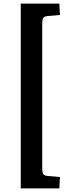

<svg xmlns="http://www.w3.org/2000/svg" viewBox="-20 -832 385 1064"><path d="M95 212V-812H309L312 -749L243 -743Q225 -741 219.5 -732.5Q214 -724 214 -699V99Q214 124 219.5 132.5Q225 141 243 143L312 149L309 212Z"/></svg>

Font: Literata SemiBold
Style: Regular
Weight: 600
Designer: Latin by Veronika Burian and Jose Scaglione. Greek by Irene Vlachou. Cyrillic by Vera Evstafieva.
Foundry: TypeTogether
Version: Version 3.103; ttfautohint (v1.8.4.7-5d5b);gftools[0.9.29]